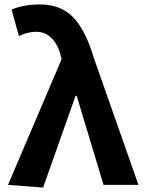

<svg xmlns="http://www.w3.org/2000/svg" viewBox="-20 -832 648 864"><path d="M174 12 16 0 257 -565 253 -582Q240 -634 211 -661.5Q182 -689 143 -689Q106 -689 65 -670L32 -789Q88 -812 160 -812Q252 -812 308 -755.5Q364 -699 401 -575L603 0H446L325 -401H320Z"/></svg>

Font: Noto Sans Korean Bold
Style: Bold
Weight: 700
Designer: Ryoko NISHIZUKA  (kana & ideographs); Paul D. Hunt (Latin, Greek & Cyrillic); Wenlong ZHANG  (bopomofo); Sandoll Communi
Foundry: Adobe Systems Incorporated
Version: Version 1.000;PS 1;hotconv 1.0.78;makeotf.lib2.5.61930